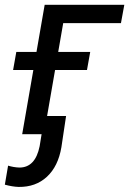

<svg xmlns="http://www.w3.org/2000/svg" viewBox="-31 -548 528 784"><path d="M0 0ZM462.9 -453.6H227.1L148.4 0H59.6L151.4 -528.3H476.6ZM324.2 -262.2H22.5L35.6 -335.9H337.4ZM238.8 -74.2 219.7 53.2Q206.5 131.3 160.6 173.8Q114.7 216.3 44.9 215.3Q19.5 214.4 -11.2 206.1L2 128.4Q24.4 135.3 48.3 136.2Q113.3 136.2 130.9 48.8L150.9 -74.2Z"/></svg>

Font: Roboto
Style: Italic
Weight: 400
Italic angle: -12°
Designer: Google
Version: Version 2.134; 2016; ttfautohint (v1.6)